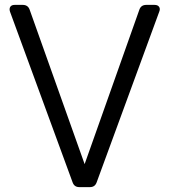

<svg xmlns="http://www.w3.org/2000/svg" viewBox="-20 -765 692 785"><path d="M304 0Q284 0 277 -19L21 -717Q17 -729 22 -737Q27 -745 40 -745H73Q94 -745 101 -726L326 -94L550 -726Q557 -745 578 -745H612Q625 -745 630.5 -737Q636 -729 631 -717L375 -19Q368 0 348 0Z"/></svg>

Font: Pitagon Sans Text
Style: Regular
Weight: 400
Designer: Travis Tran
Foundry: Pitagon
Version: Version 1.001; ttfautohint (v1.8.4.7-5d5b);gftools[0.9.26]